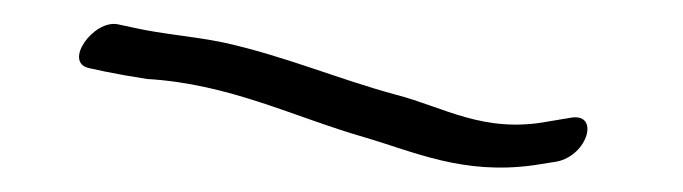

<svg xmlns="http://www.w3.org/2000/svg" viewBox="-20 -65 562 158"><path d="M53 -9 67 -6C77 -4 88 -2 101 0C169 4 221 31 280 48C321 60 361 79 419 71L438 68C464 63 474 27 449 32L431 35C378 45 345 23 306 13C258 0 214 -19 164 -30C140 -35 113 -37 91 -42L77 -45C57 -49 32 -14 53 -9Z"/></svg>

Font: Stray Cat
Style: SuObl
Weight: 400
Version: Version 1.0